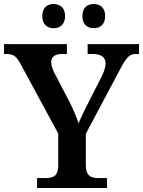

<svg xmlns="http://www.w3.org/2000/svg" viewBox="-22 -933 710 953"><path d="M444 -793C473 -793 500 -810 500 -853C500 -897 473 -913 444 -913C413 -913 387 -897 387 -853C387 -810 413 -793 444 -793ZM244 -793C274 -793 301 -810 301 -853C301 -897 274 -913 244 -913C214 -913 188 -897 188 -853C188 -810 214 -793 244 -793ZM162 0H509V-49H470C434 -49 404 -55 404 -115V-269L573 -587C605 -648 620 -665 652 -665H668V-714H413V-665H438C480 -665 502 -650 502 -618C502 -605 498 -585 485 -558L425 -440C402 -396 381 -353 368 -321C357 -352 344 -387 322 -429L248 -571C240 -587 232 -607 232 -625C232 -648 247 -665 286 -665H310V-714H-2V-665H11C48 -665 61 -651 82 -612L267 -270V-112C267 -54 237 -49 200 -49H162Z"/></svg>

Font: Noto Serif SemiBold
Style: Regular
Weight: 600
Designer: Monotype Design Team
Foundry: Monotype Imaging Inc.
Version: Version 2.013